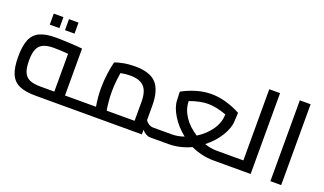

<svg xmlns="http://www.w3.org/2000/svg" viewBox="-71 -1150 2681 1589"><g transform="rotate(20 1269.5 -356.0)"><path d="M40 0ZM625 -85V0H286Q194 0 141 -24Q88 -48 64 -103Q40 -158 40 -255Q40 -350 63 -405.5Q86 -461 138 -485.5Q190 -510 281 -510Q325 -510 402 -506Q479 -502 514 -498V-85ZM297 -85H420V-418Q340 -424 293 -424Q234 -424 199.5 -407.5Q165 -391 150 -354.5Q135 -318 135 -256Q135 -191 150.5 -154Q166 -117 201 -101Q236 -85 297 -85ZM195 -690H280V-593H195ZM329 -690H413V-593H329Z M1333 -85V0H1294Q1276 0 1256 -11.5Q1236 -23 1222 -41V0H625V-85H787Q773 -167 773 -246Q773 -309 782 -373.5Q791 -438 802 -481Q829 -492 876.5 -501Q924 -510 979 -510Q1109 -510 1165.5 -449Q1222 -388 1222 -250V-126Q1233 -108 1251.5 -96.5Q1270 -85 1294 -85ZM881 -85H1127V-252Q1127 -344 1088.5 -384.5Q1050 -425 966 -425Q923 -425 882 -416Q867 -324 867 -246Q867 -201 871.5 -156.5Q876 -112 881 -85Z M1962 -85V0H1849Q1800 0 1748.5 -12Q1697 -24 1652 -45Q1609 -24 1558 -12Q1507 0 1459 0H1333V-85H1456Q1507 -85 1561 -104Q1488 -162 1444.5 -233.5Q1401 -305 1399 -364L1396 -440Q1456 -473 1521.5 -492Q1587 -511 1651 -511Q1715 -511 1781.5 -492Q1848 -473 1909 -440L1905 -364Q1903 -305 1859.5 -233.5Q1816 -162 1742 -104Q1797 -85 1848 -85ZM1652 -146Q1728 -194 1771 -258.5Q1814 -323 1814 -392Q1722 -425 1652 -425Q1583 -425 1492 -392Q1492 -323 1534.5 -258Q1577 -193 1652 -146Z M2180 -712V0H1962V-85H2085V-712Z M2354 -712H2449V0H2354Z"/></g></svg>

Font: sheba-seeBold
Style: Regular
Weight: 600
Designer: Mohamed Galeb, the designers
Foundry: Kief Type Foundry
Version: Version 2.010; ttfautohint (v1.5.33-1714) -l 8 -r 50 -G 200 